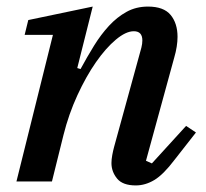

<svg xmlns="http://www.w3.org/2000/svg" viewBox="-20 -552 626 584"><path d="M393 12Q353 12 336 -9Q319 -30 319 -56Q319 -67 321.5 -80.5Q324 -94 327 -105L410 -407Q413 -419 413 -429Q413 -457 387 -457Q363 -457 332.5 -431.5Q302 -406 272 -363Q242 -320 215.5 -262.5Q189 -205 173 -141L138 0H30L141 -446H55L66 -491L262 -532L215 -345L225 -342Q245 -379 266 -413Q287 -447 311.5 -473.5Q336 -500 365 -516Q394 -532 430 -532Q478 -532 499 -506.5Q520 -481 520 -440Q520 -426 517.5 -410Q515 -394 510 -377L424 -63L442 -55L546 -169L576 -149L511 -66Q477 -21 449.5 -4.5Q422 12 393 12Z"/></svg>

Font: IBM Plex Serif Medium
Style: Italic
Weight: 500
Italic angle: -14°
Designer: Mike Abbink, Paul van der Laan, Pieter van Rosmalen
Foundry: Bold Monday
Version: Version 2.5